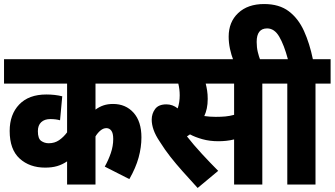

<svg xmlns="http://www.w3.org/2000/svg" viewBox="-20 -916 1661 953"><path d="M722 -501H454V-372Q473 -386 494 -393Q515 -400 541 -400Q604 -400 643 -356.5Q682 -313 682 -234Q682 -185 668 -134Q654 -83 622 -27L500 -89Q518 -121 530 -156Q542 -191 542 -226Q542 -255 532.5 -267.5Q523 -280 508 -280Q493 -280 479 -268.5Q465 -257 454 -239V0H313V-115Q289 -99 263.5 -91.5Q238 -84 204 -84Q127 -84 77.5 -129Q28 -174 28 -266Q28 -348 75.5 -397.5Q123 -447 210 -447Q253 -447 289 -438L278 -319Q257 -325 230 -325Q201 -325 184.5 -309.5Q168 -294 168 -265Q168 -228 184.5 -216.5Q201 -205 222 -205Q251 -205 273 -220Q295 -235 313 -259V-501H0V-622H722Z M1282 -501V0H1142V-224Q1122 -219 1102.5 -217Q1083 -215 1064 -215Q1021 -215 985 -225Q949 -235 923 -249Q916 -244 908 -239Q940 -198 982 -152.5Q1024 -107 1063 -68L961 17Q919 -29 886 -66Q853 -103 825.5 -138Q798 -173 773 -213Q752 -244 742.5 -271Q733 -298 733 -322Q733 -352 750 -375Q767 -398 806 -398Q837 -398 862 -378Q872 -408 872 -443Q872 -473 865 -501H709V-622H1357V-501ZM1051 -336Q1078 -336 1099 -338Q1120 -340 1142 -346V-501H1001Q1005 -486 1008 -467Q1011 -448 1011 -425Q1011 -399 1006.5 -378Q1002 -357 994 -340Q1021 -336 1051 -336Z M1139 -615Q1128 -643 1121.5 -673.5Q1115 -704 1115 -734Q1115 -807 1162.5 -851.5Q1210 -896 1291 -896Q1366 -896 1413.5 -860Q1461 -824 1489 -762Q1517 -700 1533 -622H1621V-501H1546V0H1406V-501H1344V-622H1409Q1390 -693 1366 -734Q1342 -775 1306 -775Q1254 -775 1254 -708Q1254 -681 1259.5 -658Q1265 -635 1273 -615Z"/></svg>

Font: Noto Sans Condensed ExtraBold
Style: Italic
Weight: 800
Width: 3
Italic angle: -12°
Designer: Monotype Design Team
Foundry: Monotype Imaging Inc.
Version: Version 2.013; ttfautohint (v1.8.4.7-5d5b)